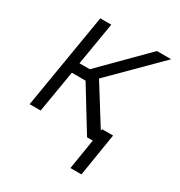

<svg xmlns="http://www.w3.org/2000/svg" viewBox="-170 -663 896 955"><g transform="rotate(30 278.0 -185.5)"><path d="M38 0 128.9 -545.5H192.1L150.9 -300.1H210.2L454.2 -545.5H535.9L273.1 -283L449.9 0H367.9L220.5 -240.4H141.7L101.2 0ZM475.5 -72.4 435.7 173.7H372.5L412.3 -72.4Z"/></g></svg>

Font: Inter Light  BETA
Style: Italic
Weight: 300
Italic angle: 9.39999°
Designer: Rasmus Andersson
Foundry: rsms
Version: Version 3.011;git-f93a4a705